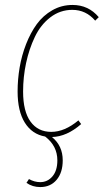

<svg xmlns="http://www.w3.org/2000/svg" viewBox="-20 -549 423 783"><path d="M275.9 -528.8Q340.8 -528.8 382.8 -479L368.2 -464.8Q330.6 -508.8 274.9 -508.8Q225.1 -508.8 185.3 -478.3Q145.5 -447.8 122.1 -398.4Q98.6 -349.1 86.4 -292Q74.2 -234.9 74.2 -175.8Q74.2 -94.7 104.5 -53Q134.8 -11.2 189 -11.2Q243.7 -11.2 299.8 -58.1L311 -43Q252.4 8.3 191.9 9.8Q235.8 45.4 235.8 105Q235.8 154.8 210.9 184.3Q186 213.9 144 213.9Q112.8 213.9 87.9 196.8L98.1 181.2Q120.6 193.8 144 193.8Q173.8 193.8 193.8 170.4Q213.9 147 213.9 105Q213.9 45.9 164.1 7.8Q110.8 -1.5 81.3 -48.6Q51.8 -95.7 51.8 -175.8Q51.8 -225.1 60.1 -273.9Q68.4 -322.8 86.4 -369.1Q104.5 -415.5 130.1 -450.7Q155.8 -485.8 193.4 -507.3Q231 -528.8 275.9 -528.8Z"/></svg>

Font: Fira Sans Compressed Thin
Style: Italic
Weight: 100
Width: 3
Italic angle: -8°
Designer: Carrois Corporate & Edenspiekermann AG
Foundry: Carrois Corporate GbR & Edenspiekermann AG
Version: Version 4.203;PS 004.203;hotconv 1.0.88;makeotf.lib2.5.64775